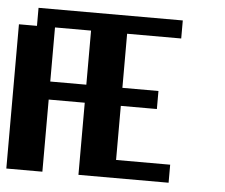

<svg xmlns="http://www.w3.org/2000/svg" viewBox="-45 -613 778 663"><g transform="rotate(5 344.0 -281.0)"><path d="M562.5 -62.5H375V-250H500V-312.5H375V-500H562.5V-562.5H62.5V-500H0V0H125V-250H250V0H562.5ZM125 -312.5V-500H250V-312.5Z"/></g></svg>

Font: Chicago Kare
Style: Regular
Weight: 400
Designer: Duane King
Version: Version 1.001;hotconv 1.0.109;makeotfexe 2.5.65596